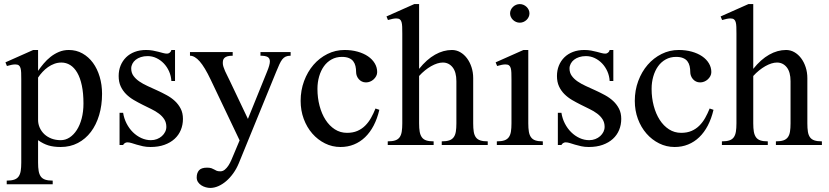

<svg xmlns="http://www.w3.org/2000/svg" viewBox="-20 -716 4092 948"><path d="M85 -323.2Q85 -342.8 84.5 -356.7Q84 -370.6 81.3 -379.9Q78.6 -389.2 72.5 -393.6Q66.4 -397.9 55.2 -397.9Q47.4 -397.9 37.6 -396Q27.8 -394 14.2 -390.1L6.8 -408.2L144 -469.2H168V-366.2Q180.2 -383.8 195.6 -402.1Q210.9 -420.4 229.7 -435.3Q248.5 -450.2 271 -459.7Q293.5 -469.2 319.8 -469.2Q356.9 -469.2 387.2 -452.1Q417.5 -435.1 439 -405.8Q460.4 -376.5 472.2 -336.9Q483.9 -297.4 483.9 -252.9Q483.9 -195.8 469.5 -147.7Q455.1 -99.6 428.7 -64.7Q402.3 -29.8 364.5 -10Q326.7 9.8 279.8 9.8Q244.6 9.8 219 2Q193.4 -5.9 168 -23.9V86.9Q168 111.3 170.9 128.2Q173.8 145 181.6 155.8Q189.5 166.5 203.6 171.1Q217.8 175.8 240.2 175.8V193.8H13.2V175.8Q36.1 175.8 50.3 170.9Q64.5 166 72 155.3Q79.6 144.5 82.3 127.7Q85 110.8 85 86.9ZM168 -124Q168 -103.5 176.3 -85.2Q184.6 -66.9 199.2 -53.2Q213.9 -39.6 234.4 -31.7Q254.9 -23.9 279.8 -23.9Q303.2 -23.9 323.5 -37.1Q343.8 -50.3 359.1 -74Q374.5 -97.7 383.3 -131.1Q392.1 -164.6 392.1 -205.1Q392.1 -255.9 384 -293.9Q376 -332 361.3 -357.2Q346.7 -382.3 326.7 -394.8Q306.6 -407.2 283.2 -407.2Q265.1 -407.2 248.5 -401.1Q231.9 -395 217.3 -384.8Q202.6 -374.5 190.2 -361.1Q177.7 -347.7 168 -333Z M570.3 -159.2H587.9Q592.3 -130.9 605 -106.2Q617.7 -81.5 636.2 -63.2Q654.8 -44.9 677.7 -34.4Q700.7 -23.9 725.1 -23.9Q741.2 -23.9 755.1 -29.3Q769 -34.7 779.3 -43.9Q789.6 -53.2 795.4 -64.9Q801.3 -76.7 801.3 -89.8Q801.3 -110.8 791.3 -126.7Q781.2 -142.6 764.6 -155Q748 -167.5 726.8 -177.7Q705.6 -188 683.6 -199Q661.6 -210 640.4 -222.4Q619.1 -234.9 602.5 -251.5Q585.9 -268.1 575.9 -289.8Q565.9 -311.5 565.9 -340.8Q565.9 -368.7 575.4 -392.1Q585 -415.5 602.5 -432.9Q620.1 -450.2 645 -459.7Q669.9 -469.2 701.2 -469.2Q719.7 -469.2 734.9 -466.3Q750 -463.4 762.5 -460.2Q774.9 -457 785.4 -454.1Q795.9 -451.2 805.2 -451.2Q812 -451.2 818.4 -456.3Q824.7 -461.4 826.2 -469.2H844.2V-315.9H826.2Q824.7 -341.3 814.7 -363.8Q804.7 -386.2 788.8 -402.8Q772.9 -419.4 752.4 -429.2Q731.9 -439 709 -439Q690.4 -439 675.5 -434.1Q660.6 -429.2 650.1 -420.9Q639.6 -412.6 633.8 -401.4Q627.9 -390.1 627.9 -377.9Q627.9 -356.9 638.9 -341.6Q649.9 -326.2 667.7 -314Q685.5 -301.8 708.5 -291.3Q731.4 -280.8 755.6 -269.8Q779.8 -258.8 802.7 -246.3Q825.7 -233.9 843.5 -217.3Q861.3 -200.7 872.3 -179.2Q883.3 -157.7 883.3 -128.9Q883.3 -99.6 872.8 -74.2Q862.3 -48.8 842 -30.3Q821.8 -11.7 792 -1Q762.2 9.8 723.1 9.8Q702.6 9.8 685.8 6.1Q668.9 2.4 655.3 -1.7Q641.6 -5.9 630.1 -9.5Q618.7 -13.2 608.9 -13.2Q602.1 -13.2 596.2 -9.3Q590.3 -5.4 587.9 0H570.3Z M1020 -323.2Q990.7 -384.8 966.1 -412.8Q941.4 -440.9 918 -440.9V-459H1128.9V-440.9Q1112.3 -440.9 1102.8 -438Q1093.3 -435.1 1088.1 -429.9Q1083 -424.8 1081.5 -418.5Q1080.1 -412.1 1080.1 -404.8Q1080.1 -396 1083.3 -386Q1086.4 -376 1091.3 -365Q1096.2 -354 1102.5 -341.8Q1108.9 -329.6 1114.7 -316.9L1204.1 -128.9L1298.8 -362.8Q1312.5 -396 1312.5 -412.6Q1312.5 -428.2 1301.5 -434.6Q1290.5 -440.9 1266.1 -440.9V-459H1415V-440.9Q1400.4 -440.9 1390.6 -436.5Q1380.9 -432.1 1373.5 -422.6Q1366.2 -413.1 1359.4 -398.2Q1352.5 -383.3 1343.8 -361.8L1159.2 89.8Q1147.9 117.2 1131.8 139.6Q1115.7 162.1 1096.9 178.2Q1078.1 194.3 1057.9 203.1Q1037.6 211.9 1018.1 211.9Q1007.8 211.9 996.1 208.7Q984.4 205.6 974.4 199.2Q964.4 192.9 957.8 183.1Q951.2 173.3 951.2 160.2Q951.2 138.2 962.6 125Q974.1 111.8 1002 111.8Q1016.6 111.8 1024.2 114.7Q1031.7 117.7 1037.4 120.8Q1043 124 1049.3 127Q1055.7 129.9 1067.9 129.9Q1080.1 129.9 1090.1 121.6Q1100.1 113.3 1108.2 100.8Q1116.2 88.4 1122.3 74Q1128.4 59.6 1133.8 46.9L1163.1 -22.9Z M1661.1 9.8Q1620.1 9.8 1584.5 -8.1Q1548.8 -25.9 1522 -56.6Q1495.1 -87.4 1479.7 -128.9Q1464.4 -170.4 1464.4 -217.8Q1464.4 -270 1481.4 -315.9Q1498.5 -361.8 1527.8 -395.8Q1557.1 -429.7 1596.7 -449.5Q1636.2 -469.2 1681.2 -469.2Q1716.3 -469.2 1745.8 -460.9Q1775.4 -452.6 1796.9 -438Q1818.4 -423.3 1830.3 -403.3Q1842.3 -383.3 1842.3 -359.9Q1842.3 -349.6 1837.4 -340.3Q1832.5 -331.1 1824.7 -324Q1816.9 -316.9 1807.1 -313Q1797.4 -309.1 1787.1 -309.1Q1775.9 -309.1 1766.8 -313.5Q1757.8 -317.9 1751.5 -325.2Q1745.1 -332.5 1741.7 -341.6Q1738.3 -350.6 1738.3 -359.9Q1738.3 -376 1735.1 -389.6Q1731.9 -403.3 1724.1 -413.6Q1716.3 -423.8 1702.6 -429.4Q1689 -435.1 1668 -435.1Q1639.6 -435.1 1617.2 -422.6Q1594.7 -410.2 1579.3 -388.7Q1564 -367.2 1555.7 -338.4Q1547.4 -309.6 1547.4 -276.9Q1547.4 -232.9 1557.9 -193.4Q1568.4 -153.8 1587.4 -124.3Q1606.4 -94.7 1633.3 -77.4Q1660.2 -60.1 1693.4 -60.1Q1722.7 -60.1 1744.6 -69.6Q1766.6 -79.1 1783.2 -95.7Q1799.8 -112.3 1812 -134Q1824.2 -155.8 1834 -180.2L1853 -173.8Q1842.8 -130.4 1825 -96.2Q1807.1 -62 1782.7 -38.6Q1758.3 -15.1 1727.8 -2.7Q1697.3 9.8 1661.1 9.8Z M2049.3 -376Q2086.9 -422.9 2127.9 -446Q2168.9 -469.2 2211.4 -469.2Q2233.4 -469.2 2252.4 -458.3Q2271.5 -447.3 2285.6 -428.5Q2299.8 -409.7 2308.1 -384.3Q2316.4 -358.9 2316.4 -330.1V-106.9Q2316.4 -82.5 2319.1 -65.7Q2321.8 -48.8 2329.6 -38.1Q2337.4 -27.3 2351.6 -22.7Q2365.7 -18.1 2388.2 -18.1V0H2161.1V-18.1Q2184.1 -18.1 2198.2 -22.9Q2212.4 -27.8 2220.2 -38.6Q2228 -49.3 2230.7 -66.2Q2233.4 -83 2233.4 -106.9V-314.9Q2233.4 -360.4 2214.6 -383.8Q2195.8 -407.2 2166.5 -407.2Q2153.3 -407.2 2138.7 -402.6Q2124 -397.9 2108.6 -389.2Q2093.3 -380.4 2078.1 -368.2Q2063 -356 2049.3 -340.8V-106.9Q2049.3 -82.5 2052.2 -65.7Q2055.2 -48.8 2063 -38.1Q2070.8 -27.3 2084.7 -22.7Q2098.6 -18.1 2121.1 -18.1V0H1894.5V-18.1Q1917.5 -18.1 1931.6 -22.9Q1945.8 -27.8 1953.4 -38.6Q1960.9 -49.3 1963.6 -66.2Q1966.3 -83 1966.3 -106.9V-549.8Q1966.3 -569.3 1965.8 -583.5Q1965.3 -597.7 1962.6 -606.9Q1960 -616.2 1953.9 -620.6Q1947.8 -625 1936.5 -625Q1928.7 -625 1918.7 -623Q1908.7 -621.1 1895.5 -617.2L1888.2 -634.8L2025.4 -695.8H2049.3Z M2546.4 -695.8Q2556.2 -695.8 2564.7 -692.1Q2573.2 -688.5 2579.8 -682.1Q2586.4 -675.8 2590.3 -667.5Q2594.2 -659.2 2594.2 -649.9Q2594.2 -640.6 2590.3 -632.3Q2586.4 -624 2579.8 -617.7Q2573.2 -611.3 2564.7 -607.7Q2556.2 -604 2546.4 -604Q2536.6 -604 2528.1 -607.7Q2519.5 -611.3 2512.9 -617.7Q2506.3 -624 2502.4 -632.3Q2498.5 -640.6 2498.5 -649.9Q2498.5 -659.2 2502.4 -667.5Q2506.3 -675.8 2512.9 -682.1Q2519.5 -688.5 2528.1 -692.1Q2536.6 -695.8 2546.4 -695.8ZM2505.4 -323.2Q2505.4 -342.8 2504.9 -356.7Q2504.4 -370.6 2501.7 -379.9Q2499 -389.2 2492.9 -393.6Q2486.8 -397.9 2475.6 -397.9Q2467.8 -397.9 2457.8 -396Q2447.8 -394 2434.6 -390.1L2427.2 -408.2L2564.5 -469.2H2588.4V-106.9Q2588.4 -82.5 2591.3 -65.7Q2594.2 -48.8 2602.1 -38.1Q2609.9 -27.3 2623.8 -22.7Q2637.7 -18.1 2660.2 -18.1V0H2433.1V-18.1Q2456.1 -18.1 2470.2 -22.9Q2484.4 -27.8 2492.2 -38.6Q2500 -49.3 2502.7 -66.2Q2505.4 -83 2505.4 -106.9Z M2734.4 -159.2H2752Q2756.3 -130.9 2769 -106.2Q2781.7 -81.5 2800.3 -63.2Q2818.8 -44.9 2841.8 -34.4Q2864.7 -23.9 2889.2 -23.9Q2905.3 -23.9 2919.2 -29.3Q2933.1 -34.7 2943.4 -43.9Q2953.6 -53.2 2959.5 -64.9Q2965.3 -76.7 2965.3 -89.8Q2965.3 -110.8 2955.3 -126.7Q2945.3 -142.6 2928.7 -155Q2912.1 -167.5 2890.9 -177.7Q2869.6 -188 2847.7 -199Q2825.7 -210 2804.4 -222.4Q2783.2 -234.9 2766.6 -251.5Q2750 -268.1 2740 -289.8Q2730 -311.5 2730 -340.8Q2730 -368.7 2739.5 -392.1Q2749 -415.5 2766.6 -432.9Q2784.2 -450.2 2809.1 -459.7Q2834 -469.2 2865.2 -469.2Q2883.8 -469.2 2898.9 -466.3Q2914.1 -463.4 2926.5 -460.2Q2939 -457 2949.5 -454.1Q2960 -451.2 2969.2 -451.2Q2976.1 -451.2 2982.4 -456.3Q2988.8 -461.4 2990.2 -469.2H3008.3V-315.9H2990.2Q2988.8 -341.3 2978.8 -363.8Q2968.8 -386.2 2952.9 -402.8Q2937 -419.4 2916.5 -429.2Q2896 -439 2873 -439Q2854.5 -439 2839.6 -434.1Q2824.7 -429.2 2814.2 -420.9Q2803.7 -412.6 2797.9 -401.4Q2792 -390.1 2792 -377.9Q2792 -356.9 2803 -341.6Q2814 -326.2 2831.8 -314Q2849.6 -301.8 2872.6 -291.3Q2895.5 -280.8 2919.7 -269.8Q2943.8 -258.8 2966.8 -246.3Q2989.7 -233.9 3007.6 -217.3Q3025.4 -200.7 3036.4 -179.2Q3047.4 -157.7 3047.4 -128.9Q3047.4 -99.6 3036.9 -74.2Q3026.4 -48.8 3006.1 -30.3Q2985.8 -11.7 2956.1 -1Q2926.3 9.8 2887.2 9.8Q2866.7 9.8 2849.9 6.1Q2833 2.4 2819.3 -1.7Q2805.7 -5.9 2794.2 -9.5Q2782.7 -13.2 2772.9 -13.2Q2766.1 -13.2 2760.3 -9.3Q2754.4 -5.4 2752 0H2734.4Z M3311 9.8Q3270 9.8 3234.4 -8.1Q3198.7 -25.9 3171.9 -56.6Q3145 -87.4 3129.6 -128.9Q3114.3 -170.4 3114.3 -217.8Q3114.3 -270 3131.3 -315.9Q3148.4 -361.8 3177.7 -395.8Q3207 -429.7 3246.6 -449.5Q3286.1 -469.2 3331.1 -469.2Q3366.2 -469.2 3395.8 -460.9Q3425.3 -452.6 3446.8 -438Q3468.3 -423.3 3480.2 -403.3Q3492.2 -383.3 3492.2 -359.9Q3492.2 -349.6 3487.3 -340.3Q3482.4 -331.1 3474.6 -324Q3466.8 -316.9 3457 -313Q3447.3 -309.1 3437 -309.1Q3425.8 -309.1 3416.7 -313.5Q3407.7 -317.9 3401.4 -325.2Q3395 -332.5 3391.6 -341.6Q3388.2 -350.6 3388.2 -359.9Q3388.2 -376 3385 -389.6Q3381.8 -403.3 3374 -413.6Q3366.2 -423.8 3352.5 -429.4Q3338.9 -435.1 3317.9 -435.1Q3289.6 -435.1 3267.1 -422.6Q3244.6 -410.2 3229.2 -388.7Q3213.9 -367.2 3205.6 -338.4Q3197.3 -309.6 3197.3 -276.9Q3197.3 -232.9 3207.8 -193.4Q3218.3 -153.8 3237.3 -124.3Q3256.3 -94.7 3283.2 -77.4Q3310.1 -60.1 3343.3 -60.1Q3372.6 -60.1 3394.5 -69.6Q3416.5 -79.1 3433.1 -95.7Q3449.7 -112.3 3461.9 -134Q3474.1 -155.8 3483.9 -180.2L3502.9 -173.8Q3492.7 -130.4 3474.9 -96.2Q3457 -62 3432.6 -38.6Q3408.2 -15.1 3377.7 -2.7Q3347.2 9.8 3311 9.8Z M3699.2 -376Q3736.8 -422.9 3777.8 -446Q3818.8 -469.2 3861.3 -469.2Q3883.3 -469.2 3902.3 -458.3Q3921.4 -447.3 3935.5 -428.5Q3949.7 -409.7 3958 -384.3Q3966.3 -358.9 3966.3 -330.1V-106.9Q3966.3 -82.5 3969 -65.7Q3971.7 -48.8 3979.5 -38.1Q3987.3 -27.3 4001.5 -22.7Q4015.6 -18.1 4038.1 -18.1V0H3811V-18.1Q3834 -18.1 3848.1 -22.9Q3862.3 -27.8 3870.1 -38.6Q3877.9 -49.3 3880.6 -66.2Q3883.3 -83 3883.3 -106.9V-314.9Q3883.3 -360.4 3864.5 -383.8Q3845.7 -407.2 3816.4 -407.2Q3803.2 -407.2 3788.6 -402.6Q3773.9 -397.9 3758.5 -389.2Q3743.2 -380.4 3728 -368.2Q3712.9 -356 3699.2 -340.8V-106.9Q3699.2 -82.5 3702.1 -65.7Q3705.1 -48.8 3712.9 -38.1Q3720.7 -27.3 3734.6 -22.7Q3748.5 -18.1 3771 -18.1V0H3544.4V-18.1Q3567.4 -18.1 3581.5 -22.9Q3595.7 -27.8 3603.3 -38.6Q3610.8 -49.3 3613.5 -66.2Q3616.2 -83 3616.2 -106.9V-549.8Q3616.2 -569.3 3615.7 -583.5Q3615.2 -597.7 3612.5 -606.9Q3609.9 -616.2 3603.8 -620.6Q3597.7 -625 3586.4 -625Q3578.6 -625 3568.6 -623Q3558.6 -621.1 3545.4 -617.2L3538.1 -634.8L3675.3 -695.8H3699.2Z"/></svg>

Font: Warasṭra
Style: Regular
Weight: 400
Designer: R.S. Wihananto
Foundry: R.S. Wihananto
Version: Version 2.0.1